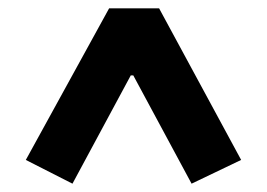

<svg xmlns="http://www.w3.org/2000/svg" viewBox="-20 -718 640 461"><path d="M440 -277 300 -537H294L154 -277L42 -334L242 -698H362L559 -334Z"/></svg>

Font: IBM Plex Arabic
Style: Bold
Weight: 700
Designer: Mike Abbink, Paul van der Laan, Pieter van Rosmalen, Wael Morcos, Khajak Apelian
Foundry: Bold Monday
Version: Version 1.0